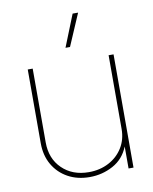

<svg xmlns="http://www.w3.org/2000/svg" viewBox="-83 -791 687 861"><g transform="rotate(-10 260.5 -360.5)"><path d="M255.9 7.8Q200.2 7.8 157.2 -15.9Q114.3 -39.6 89.8 -81.8Q65.4 -124 65.4 -179.7V-515.6H87.9V-179.7Q87.9 -105.5 134.8 -60.1Q181.6 -14.6 255.9 -14.6Q306.6 -14.6 346.9 -35.9Q387.2 -57.1 410.4 -94.5Q433.6 -131.8 433.6 -179.7V-515.6H456.1V0H433.6V-100.1Q412.1 -45.9 362.8 -19Q313.5 7.8 255.9 7.8ZM249 -582 307.1 -727.5H332L269.5 -582Z"/></g></svg>

Font: Inter Display Thin
Style: Regular
Weight: 100
Designer: Rasmus Andersson
Foundry: rsms
Version: Version 4.000;git-a52131595